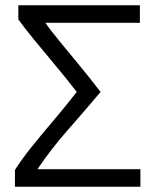

<svg xmlns="http://www.w3.org/2000/svg" viewBox="-20 -713 597 733"><path d="M37 0V-64Q62 -104 101 -152.5Q140 -201 185.5 -254.5Q231 -308 273 -362Q232 -415 188.5 -467Q145 -519 108.5 -563.5Q72 -608 50 -639V-693H514V-626H153Q171 -600 205.5 -558Q240 -516 282 -465Q324 -414 364 -362Q300 -286 237 -214.5Q174 -143 123 -67H516V0Z"/></svg>

Font: Ubuntu Sans
Style: Regular
Weight: 400
Designer: Dalton Maag Ltd
Foundry: Dalton Maag Ltd
Version: Version 1.006; ttfautohint (v1.8.4.7-5d5b)